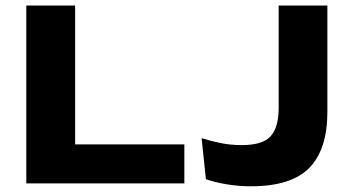

<svg xmlns="http://www.w3.org/2000/svg" viewBox="-20 -659 1266 690"><path d="M250 0H74.5V-639H250ZM164 -140H642.5V0H164ZM881.5 10.5Q840 10.5 797.5 3.8Q755 -3 720 -15L704.5 -162.5Q739 -151.5 774.8 -144.5Q810.5 -137.5 848 -137.5Q924.5 -137.5 953 -169.8Q981.5 -202 981.5 -272V-639H1156.5V-256.5Q1156.5 -122.5 1091.8 -56Q1027 10.5 881.5 10.5Z"/></svg>

Font: Anek Latin Expanded
Style: Bold
Weight: 700
Width: 7
Designer: Yesha Goshar
Foundry: Ek Type
Version: Version 1.003